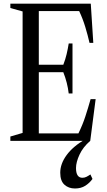

<svg xmlns="http://www.w3.org/2000/svg" viewBox="-20 -782 592 1066"><path d="M37.5 0V-24L105.5 -44V-718.5L37.5 -737.5V-761.5H484L498 -544H477Q467.5 -586 453.5 -632.2Q439.5 -678.5 419.5 -720.5H195.5V-422.5H331.5Q343 -452 350 -481.8Q357 -511.5 361.5 -540.5H382.5V-263H361.5Q358 -293 350.5 -322.5Q343 -352 331.5 -381H195.5V-41.5H415.5Q439 -89.5 454.2 -136.5Q469.5 -183.5 483 -231.5H511L481 0ZM396 264.5Q361 264.5 337.8 243.5Q314.5 222.5 314.5 177Q314.5 127.5 349.8 79.2Q385 31 453.5 -9L481 0Q441 34.5 421.5 76.5Q402 118.5 402 151Q402 205 437.5 205Q449 205 459 200.2Q469 195.5 482 186.5L493.5 211.5Q477 234.5 453.2 249.5Q429.5 264.5 396 264.5Z"/></svg>

Font: Libre Caslon Condensed
Style: Regular
Weight: 400
Designer: Pablo Impallari, Rodrigo Fuenzalida, Katja Schimmel, Ertekin Erdin
Foundry: Pablo Impallari, Rodrigo Fuenzalida
Version: Version 2.000; ttfautohint (v1.8.4.7-5d5b);gftools[0.9.33]